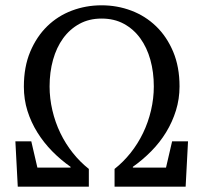

<svg xmlns="http://www.w3.org/2000/svg" viewBox="-20 -704 767 724"><path d="M98 -171 121 -72H246V-75Q209 -101 177 -133.5Q145 -166 121 -204.5Q97 -243 83.5 -286Q70 -329 70 -377Q70 -452 94 -509Q118 -566 158 -605Q198 -644 251 -664Q304 -684 363 -684Q422 -684 475 -664Q528 -644 568.5 -605Q609 -566 633 -509Q657 -452 657 -378Q657 -331 643.5 -287.5Q630 -244 606.5 -205.5Q583 -167 550.5 -134Q518 -101 481 -75V-72H606L629 -171H689L680 0H412V-67Q445 -93 472.5 -127.5Q500 -162 519.5 -202.5Q539 -243 549.5 -288Q560 -333 560 -378Q560 -432 547 -478.5Q534 -525 509 -559.5Q484 -594 447.5 -614Q411 -634 363 -634Q316 -634 279.5 -614Q243 -594 218 -559.5Q193 -525 180 -478.5Q167 -432 167 -378Q167 -333 177.5 -288Q188 -243 207.5 -202.5Q227 -162 254.5 -127.5Q282 -93 315 -67V0H47L38 -171Z"/></svg>

Font: Source Serif Pro
Style: Regular
Weight: 400
Designer: Frank Grießhammer
Foundry: Adobe Systems Incorporated
Version: Version 2.000;PS 1.000;hotconv 16.6.51;makeotf.lib2.5.65220